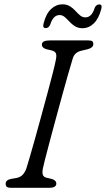

<svg xmlns="http://www.w3.org/2000/svg" viewBox="-20 -892 503 912"><path d="M184 -93.5Q179.5 -71.5 183.8 -60.8Q188 -50 204.5 -47L226 -42Q247.5 -35.5 247.5 -19.5Q247.5 -10 238.8 -5Q230 0 217.5 0H32Q17.5 0 12.2 -4.8Q7 -9.5 7 -18.5Q6 -36.5 31.5 -42L57.5 -46.5Q76.5 -50 88 -62.2Q99.5 -74.5 106 -94.5Q110.5 -108.5 121.5 -146Q132.5 -183.5 146.8 -234.8Q161 -286 176.5 -342.5Q192 -399 206.2 -452Q220.5 -505 231 -546Q241.5 -587 245 -606.5Q249.5 -626.5 246 -637.2Q242.5 -648 225.5 -652.5L201.5 -658Q179 -664 179 -680.5Q179 -700 217 -700H399.5Q413.5 -700 418.5 -695.8Q423.5 -691.5 423.5 -683Q423.5 -665.5 396 -658L368 -651.5Q334 -644 325.5 -614Q318.5 -592 306 -548Q293.5 -504 278 -448.2Q262.5 -392.5 246.8 -334Q231 -275.5 217.2 -224Q203.5 -172.5 194.5 -137.2Q185.5 -102 184 -93.5ZM372 -758Q350.5 -758 335.8 -767.5Q321 -777 309.8 -789.2Q298.5 -801.5 287.5 -811Q276.5 -820.5 263 -820.5Q232.5 -820.5 218.5 -775Q211.5 -758.5 197 -758.5Q181 -758.5 187 -780.5Q198.5 -826.5 222.5 -849Q246.5 -871.5 276 -871.5Q297.5 -871.5 312.2 -862.2Q327 -853 338.2 -840.5Q349.5 -828 360.5 -818.8Q371.5 -809.5 385.5 -809.5Q416 -809.5 429.5 -854Q436.5 -871 451.5 -871Q467 -871 461 -849Q449 -803 425.2 -780.5Q401.5 -758 372 -758Z"/></svg>

Font: Fraunces 9pt S100 Light
Style: Italic
Weight: 300
Italic angle: -16°
Version: Version 1.000; ttfautohint (v1.8.3)